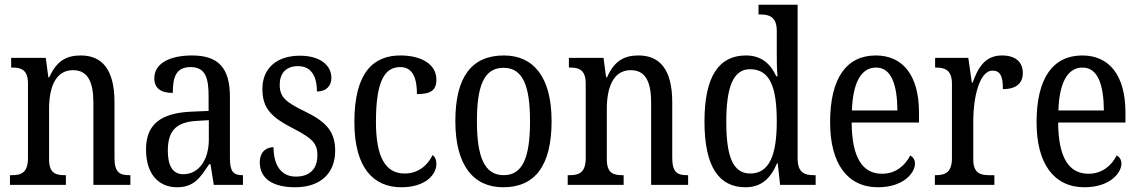

<svg xmlns="http://www.w3.org/2000/svg" viewBox="-20 -780 4809 810"><path d="M22 0H258V-41H253C215 -41 187 -49 187 -108V-321C187 -405 211 -484 288 -484C352 -484 374 -432 374 -346V0H530V-41H526C488 -41 463 -50 463 -113V-349C463 -486 411 -546 321 -546C261 -546 219 -524 188 -454H184L173 -536H27V-495H32C69 -495 98 -486 98 -427V-113C98 -50 68 -41 30 -41H22Z M727 10C799 10 825 -31 862 -87H868L882 0H1005V-41H1002C964 -41 950 -57 950 -113V-372C950 -499 896 -546 790 -546C697 -546 631 -513 631 -450C631 -408 658 -388 709 -388C709 -452 721 -497 784 -497C849 -497 860 -447 860 -373V-312L790 -309C659 -304 596 -256 596 -150C596 -41 653 10 727 10ZM753 -45C708 -45 688 -82 688 -144C688 -223 718 -265 810 -270L861 -273V-191C861 -106 819 -45 753 -45Z M1225 10C1330 10 1394 -47 1394 -144C1394 -228 1353 -268 1264 -311C1189 -348 1160 -368 1160 -422C1160 -469 1185 -501 1237 -501C1289 -501 1317 -464 1317 -394C1356 -394 1378 -417 1378 -452C1378 -502 1334 -545 1245 -545C1151 -545 1087 -495 1087 -405C1087 -320 1127 -284 1221 -236C1296 -197 1319 -175 1319 -126C1319 -69 1289 -35 1228 -35C1162 -35 1134 -89 1134 -159C1107 -159 1076 -143 1076 -95C1076 -25 1133 10 1225 10Z M1673 10C1777 10 1821 -45 1821 -88C1821 -107 1815 -118 1805 -126C1785 -84 1746 -48 1687 -48C1603 -48 1566 -123 1566 -266C1566 -445 1606 -497 1669 -497C1724 -497 1739 -445 1739 -383C1796 -383 1821 -398 1821 -444C1821 -510 1756 -546 1669 -546C1559 -546 1475 -479 1475 -265C1475 -70 1557 10 1673 10Z M2103 10C2237 10 2307 -81 2307 -269C2307 -456 2230 -546 2106 -546C1970 -546 1901 -456 1901 -269C1901 -81 1978 10 2103 10ZM2105 -41C2023 -41 1992 -119 1992 -269C1992 -418 2022 -494 2104 -494C2186 -494 2216 -418 2216 -269C2216 -119 2187 -41 2105 -41Z M2375 0H2611V-41H2606C2568 -41 2540 -49 2540 -108V-321C2540 -405 2564 -484 2641 -484C2705 -484 2727 -432 2727 -346V0H2883V-41H2879C2841 -41 2816 -50 2816 -113V-349C2816 -486 2764 -546 2674 -546C2614 -546 2572 -524 2541 -454H2537L2526 -536H2380V-495H2385C2422 -495 2451 -486 2451 -427V-113C2451 -50 2421 -41 2383 -41H2375Z M3125 10C3193 10 3232 -29 3258 -91H3261L3271 0H3421V-41H3413C3374 -41 3345 -52 3345 -111V-760H3180V-719H3187C3224 -719 3257 -710 3257 -650V-565C3257 -529 3257 -490 3260 -458H3255C3231 -510 3193 -546 3127 -546C3014 -546 2952 -460 2952 -267C2952 -75 3014 10 3125 10ZM3145 -48C3072 -48 3044 -120 3044 -266C3044 -410 3072 -488 3144 -488C3230 -488 3257 -410 3257 -267C3257 -129 3227 -48 3145 -48Z M3684 10C3791 10 3840 -50 3840 -90C3840 -108 3830 -119 3820 -124C3799 -83 3760 -47 3701 -47C3619 -47 3574 -114 3573 -263H3857V-305C3857 -463 3788 -546 3675 -546C3552 -546 3482 -452 3482 -264C3482 -90 3555 10 3684 10ZM3766 -314H3574C3578 -430 3612 -495 3676 -495C3741 -495 3765 -422 3766 -314Z M3924 0H4175V-41H4153C4116 -41 4086 -49 4086 -108V-273C4086 -362 4110 -482 4167 -482C4200 -482 4211 -459 4211 -404C4270 -404 4295 -431 4295 -472C4295 -517 4266 -546 4207 -546C4135 -546 4106 -494 4083 -431H4080L4065 -536H3925V-495H3928C3965 -495 3996 -486 3996 -427V-113C3996 -50 3965 -41 3927 -41H3924Z M4555 10C4662 10 4711 -50 4711 -90C4711 -108 4701 -119 4691 -124C4670 -83 4631 -47 4572 -47C4490 -47 4445 -114 4444 -263H4728V-305C4728 -463 4659 -546 4546 -546C4423 -546 4353 -452 4353 -264C4353 -90 4426 10 4555 10ZM4637 -314H4445C4449 -430 4483 -495 4547 -495C4612 -495 4636 -422 4637 -314Z"/></svg>

Font: Noto Serif Tamil Condensed
Style: Italic
Weight: 400
Width: 3
Italic angle: -12°
Designer: Indian Type Foundry, Tom Grace, and the Monotype Design Team
Foundry: Monotype Imaging Inc.
Version: Version 2.003